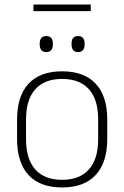

<svg xmlns="http://www.w3.org/2000/svg" viewBox="-20 -812 546 844"><path d="M127 -763V-792H379V-763ZM253 12Q155.5 12 105.2 -43Q55 -98 55 -201V-286.5Q55 -389.5 105.5 -444Q156 -498.5 253 -498.5Q350 -498.5 400.8 -444Q451.5 -389.5 451.5 -286.5V-201Q451.5 -98 400.8 -43Q350 12 253 12ZM253 -21.5Q330 -21.5 370.8 -67.2Q411.5 -113 411.5 -199.5V-288Q411.5 -374 371 -419.5Q330.5 -465 253 -465Q175.5 -465 135 -419.5Q94.5 -374 94.5 -288V-199.5Q94.5 -113 135 -67.2Q175.5 -21.5 253 -21.5ZM183.5 -583Q168.5 -583 161.5 -591.8Q154.5 -600.5 154.5 -617V-620.5Q154.5 -636.5 161.5 -645Q168.5 -653.5 183.5 -653.5Q198 -653.5 205.2 -645Q212.5 -636.5 212.5 -620.5V-617Q212.5 -600.5 205.2 -591.8Q198 -583 183.5 -583ZM323.5 -583Q308.5 -583 301.5 -591.8Q294.5 -600.5 294.5 -617V-620.5Q294.5 -636.5 301.5 -645Q308.5 -653.5 323.5 -653.5Q337.5 -653.5 344.8 -645Q352 -636.5 352 -620.5V-617Q352 -600.5 344.8 -591.8Q337.5 -583 323.5 -583Z"/></svg>

Font: Anek Latin Medium ExtraLight
Style: Regular
Weight: 250
Version: Version 1.003